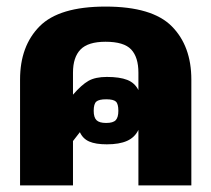

<svg xmlns="http://www.w3.org/2000/svg" viewBox="-20 -564 643 584"><path d="M562 -322V0H401V-169Q390 -146 366.5 -135.5Q343 -125 305 -125Q271 -125 251.5 -133.5Q232 -142 223 -162L202 -135V0H41V-322Q41 -424 100.5 -484Q160 -544 301 -544Q443 -544 502.5 -484Q562 -424 562 -322ZM401 -290V-343Q401 -390 379 -413.5Q357 -437 301 -437Q248 -437 225 -413.5Q202 -390 202 -343V-276Q228 -306 249 -318Q270 -330 305 -330Q344 -330 367 -321Q390 -312 401 -290ZM340 -227Q340 -248 332.5 -255Q325 -262 303 -262Q281 -262 273 -255Q265 -248 265 -227Q265 -207 273.5 -198.5Q282 -190 303 -190Q324 -190 332 -198.5Q340 -207 340 -227Z"/></svg>

Font: Pridi SemiBold
Style: Regular
Weight: 600
Designer: Katatrad Team
Foundry: CadsonDemak
Version: Version 1.001